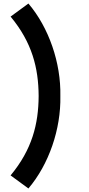

<svg xmlns="http://www.w3.org/2000/svg" viewBox="-20 -874 502 1088"><path d="M40 120 141 194C257 58 326 -143 322 -330C326 -517 257 -718 141 -854L40 -780C162 -633 198 -489 199 -330C198 -171 162 -27 40 120Z"/></svg>

Font: Eudonet ExtraBold
Style: Regular
Weight: 800
Designer: Mikhail Sharanda
Foundry: Mikhail Sharanda
Version: Version 4.503;Glyphs 3.1.2 (3151)